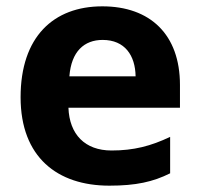

<svg xmlns="http://www.w3.org/2000/svg" viewBox="-20 -576 631 606"><path d="M303 -556C149 -556 45 -460 45 -269C45 -80 161 10 325 10C409 10 463 -2 517 -29V-144C456 -115 402 -101 332 -101C248 -101 199 -152 196 -236H548V-308C548 -467 454 -556 303 -556ZM304 -450C374 -450 407 -401 408 -335H199C205 -414 246 -450 304 -450Z"/></svg>

Font: Noto Sans Lisu
Style: Bold
Weight: 700
Designer: Monotype Design Team. David Williams.
Foundry: Monotype Imaging Inc.
Version: Version 2.102